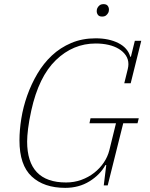

<svg xmlns="http://www.w3.org/2000/svg" viewBox="-20 -895 725 927"><path d="M295 12Q192 12 133 -43Q74 -98 74 -217Q74 -267 83 -323Q92 -379 111.5 -434Q131 -489 160.5 -539Q190 -589 230.5 -627Q271 -665 324 -687.5Q377 -710 442 -710Q506 -710 551.5 -687Q597 -664 609 -621H612L631 -698H662L611 -493H580L597 -562Q600 -575 600 -585Q600 -609 587.5 -627.5Q575 -646 553.5 -659Q532 -672 503.5 -678.5Q475 -685 442 -685Q333 -685 250 -605Q167 -525 131 -361Q120 -311 115.5 -273.5Q111 -236 111 -212Q111 -14 299 -14Q338 -14 372.5 -26.5Q407 -39 434.5 -60.5Q462 -82 481 -110Q500 -138 508 -170L540 -300H412L417 -324H650L644 -300H575L500 0H481L493 -98H489Q463 -51 412 -19.5Q361 12 295 12ZM473 -815Q459 -815 453 -823Q447 -831 447 -841Q447 -850 450 -856Q454 -864 461 -869.5Q468 -875 480 -875Q494 -875 500 -867Q506 -859 506 -849Q506 -840 503 -834Q499 -826 492 -820.5Q485 -815 473 -815Z"/></svg>

Font: IBM Plex Serif ExtLt
Style: Italic
Weight: 200
Italic angle: -14°
Designer: Mike Abbink, Paul van der Laan, Pieter van Rosmalen
Foundry: Bold Monday
Version: Version 3.001